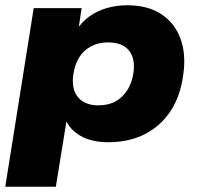

<svg xmlns="http://www.w3.org/2000/svg" viewBox="-22 -529 758 729"><path d="M-2 180 106 -498H288L275 -412H267Q287 -445 317 -466.5Q347 -488 384 -498.5Q421 -509 461 -509Q539 -509 590 -475.5Q641 -442 663 -383Q685 -324 674 -247Q664 -167 627 -109.5Q590 -52 529.5 -20.5Q469 11 389 11Q326 11 284 -13Q242 -37 225 -79H232L190 180ZM352 -129Q390 -129 417.5 -144.5Q445 -160 462.5 -188.5Q480 -217 485 -255Q492 -308 467 -338Q442 -368 388 -368Q352 -368 323.5 -353Q295 -338 278 -310Q261 -282 256 -243Q249 -190 274.5 -159.5Q300 -129 352 -129Z"/></svg>

Font: Nunito Sans 10pt SemiExpanded Black
Style: Italic
Weight: 900
Width: 6
Italic angle: -9°
Designer: Vernon Adams
Foundry: Vernon Adams
Version: Version 3.101;gftools[0.9.27]